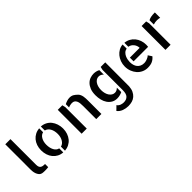

<svg xmlns="http://www.w3.org/2000/svg" viewBox="119 -1836 3133 3133"><g transform="rotate(-45 1685.5 -269.0)"><path d="M201.2 -168Q201.2 -134.8 210 -115.7Q218.8 -96.7 234.4 -87.4Q250 -78.1 270 -75.2Q290 -72.3 313.5 -72.3V0Q300.8 2 287.1 2.9Q276.4 3.9 261.7 4.4Q247.1 4.9 232.4 4.9Q217.8 4.9 203.1 3.9Q188.5 2.9 176.8 1Q143.6 -5.9 125 -28.3Q106.4 -50.8 96.7 -78.6Q86.9 -106.4 84.5 -132.8Q82 -159.2 82 -173.8V-185.5V-758.8H201.2Z M697.3 -553.7Q751 -550.8 794.9 -527.8Q838.9 -504.9 868.7 -467.3Q898.4 -429.7 915 -379.9Q931.6 -330.1 931.6 -273.4Q931.6 -216.8 914.6 -167.5Q897.5 -118.2 867.2 -81.5Q836.9 -44.9 793 -22.5Q749 0 697.3 3.9V-89.8Q746.1 -100.6 776.9 -151.4Q807.6 -202.1 807.6 -273.4Q807.6 -309.6 800.3 -341.3Q793 -373 778.3 -398.4Q763.7 -423.8 743.2 -440.4Q722.7 -457 697.3 -461.9ZM424.8 -275.4Q424.8 -332 441.4 -380.9Q458 -429.7 488.8 -466.3Q519.5 -502.9 562.5 -525.4Q605.5 -547.9 657.2 -552.7V-461.9Q608.4 -451.2 579.1 -400.4Q549.8 -349.6 549.8 -278.3Q549.8 -242.2 557.1 -210Q564.5 -177.7 578.1 -152.3Q591.8 -127 611.8 -110.4Q631.8 -93.8 657.2 -89.8V3.9Q603.5 0 560.5 -22.9Q517.6 -45.9 487.3 -83Q457 -120.1 440.9 -169.9Q424.8 -219.7 424.8 -275.4Z M1190.4 -550.8 1203.1 -495.1V0H1085V-550.8ZM1495.1 -490.2Q1511.7 -473.6 1521 -451.7Q1530.3 -429.7 1534.7 -405.8Q1539.1 -381.8 1540 -357.4Q1541 -333 1541 -309.6V-19.5V0H1421.9V-299.8Q1421.9 -333 1418.9 -363.3Q1416 -393.6 1405.3 -417Q1394.5 -440.4 1376 -453.6Q1357.4 -466.8 1324.2 -466.8Q1310.5 -466.8 1287.6 -462.4Q1264.6 -458 1243.2 -448.2V-523.4Q1269.5 -537.1 1300.3 -546.9Q1331.1 -556.6 1360.4 -556.6Q1404.3 -556.6 1434.6 -538.6Q1464.8 -520.5 1495.1 -490.2Z M1904.3 4.9Q1849.6 4.9 1808.6 -19Q1767.6 -43 1740.2 -83Q1712.9 -123 1700.2 -174.8Q1687.5 -226.6 1687.5 -283.2Q1687.5 -359.4 1708.5 -411.1Q1729.5 -462.9 1762.2 -495.6Q1794.9 -528.3 1835.4 -542Q1876 -555.7 1915 -555.7Q1945.3 -555.7 1972.7 -548.8Q2000 -542 2022.5 -529.3V-425.8Q2006.8 -443.4 1985.8 -454.1Q1964.8 -464.8 1940.4 -464.8Q1911.1 -464.8 1887.2 -449.7Q1863.3 -434.6 1846.7 -409.2Q1830.1 -383.8 1821.3 -349.6Q1812.5 -315.4 1812.5 -277.3Q1812.5 -238.3 1821.8 -203.6Q1831.1 -168.9 1848.1 -143.6Q1865.2 -118.2 1889.2 -103Q1913.1 -87.9 1942.4 -87.9Q1966.8 -87.9 1986.3 -98.1Q2005.9 -108.4 2022.5 -125V-23.4Q1999 -11.7 1968.8 -3.4Q1938.5 4.9 1904.3 4.9ZM2180.7 -550.8 2179.7 0Q2175.8 59.6 2155.8 101.6Q2135.7 143.6 2104.5 170.9Q2073.2 198.2 2032.2 210Q1991.2 221.7 1944.3 221.7Q1889.6 221.7 1836.4 202.6Q1783.2 183.6 1748 138.7L1816.4 71.3Q1826.2 87.9 1841.3 98.6Q1856.4 109.4 1872.6 115.2Q1888.7 121.1 1904.8 123.5Q1920.9 126 1933.6 126Q1994.1 126 2028.3 90.8Q2062.5 55.7 2062.5 -29.3V-495.1L2075.2 -550.8Z M2627 -555.7Q2679.7 -550.8 2722.2 -527.3Q2764.6 -503.9 2794.9 -466.8Q2825.2 -429.7 2841.3 -381.8Q2857.4 -334 2857.4 -282.2Q2857.4 -258.8 2854.5 -235.4H2519.5V-321.3H2745.1Q2745.1 -346.7 2736.8 -370.1Q2728.5 -393.6 2712.4 -413.6Q2696.3 -433.6 2674.8 -447.3Q2653.3 -460.9 2627 -463.9ZM2623 -91.8Q2633.8 -91.8 2649.9 -94.2Q2666 -96.7 2684.1 -103Q2702.1 -109.4 2720.2 -119.1Q2738.3 -128.9 2752 -142.6L2794.9 -77.1Q2762.7 -37.1 2719.7 -16.6Q2676.8 3.9 2610.4 3.9Q2556.6 3.9 2509.8 -18.1Q2462.9 -40 2429.7 -78.1Q2396.5 -116.2 2377 -167Q2357.4 -217.8 2357.4 -276.4Q2357.4 -332 2375.5 -381.8Q2393.6 -431.6 2424.8 -469.2Q2456.1 -506.8 2497.6 -530.3Q2539.1 -553.7 2586.9 -556.6V-462.9Q2550.8 -456.1 2527.3 -433.6Q2503.9 -411.1 2490.7 -382.3Q2477.5 -353.5 2472.2 -323.2Q2466.8 -293 2466.8 -271.5Q2466.8 -233.4 2476.1 -200.7Q2485.4 -168 2504.9 -144Q2524.4 -120.1 2553.2 -106Q2582 -91.8 2623 -91.8Z M3125 -550.8 3137.7 -494.1V-195.3V-193.4V0H3019.5V-550.8ZM3177.7 -526.4Q3202.1 -540 3236.3 -547.4Q3270.5 -554.7 3329.1 -554.7V-431.6Q3301.8 -439.5 3262.7 -440.4Q3241.2 -440.4 3219.2 -437Q3197.3 -433.6 3177.7 -426.8Z"/></g></svg>

Font: Allerta
Style: Stencil
Weight: 400
Designer: Matt McInerney
Foundry: Matt McInerney
Version: Version 1.0